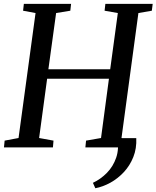

<svg xmlns="http://www.w3.org/2000/svg" viewBox="-26 -763 810 994"><path d="M679.5 -48Q682 5.5 664.2 50Q646.5 94.5 615.2 128Q584 161.5 545.5 182.8Q507 204 467.5 211.5L455 183.5Q495.5 164.5 527.8 131.5Q560 98.5 575.5 53.2Q591 8 581.5 -48ZM-5.5 0 -2 -35 70 -48.5 158 -695.5 93.5 -707.5 97.5 -743H342L338 -707.5L264.5 -695.5L224.5 -404.5H544.5L584 -695.5L515.5 -707.5L519.5 -743H764.5L760 -707.5L690.5 -695.5L603 -48.5L674 -35L670.5 0H416L419.5 -35L497 -48.5L538 -355.5H218L176.5 -48.5L251 -35L248 0Z"/></svg>

Font: Merriweather 60pt
Style: Italic
Weight: 400
Italic angle: -7.8°
Version: Version 2.101